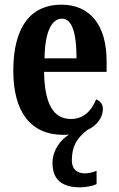

<svg xmlns="http://www.w3.org/2000/svg" viewBox="-20 -568 510 823"><path d="M325 235C343 235 378 230 394 221V164C375 172 359 175 343 175C311 175 288 158 288 120C288 62 307 26 353 -10C401 -32 421 -69 421 -101C421 -123 408 -136 392 -142C373 -95 340 -58 284 -58C210 -58 171 -120 169 -260H437V-306C437 -464 363 -548 243 -548C112 -548 37 -453 37 -265C37 -91 109 10 252 10C260 10 269 10 276 9C238 31 205 78 205 130C205 204 247 235 325 235ZM308 -318H171C172 -428 200 -488 246 -488C290 -488 308 -423 308 -318Z"/></svg>

Font: Noto Serif Lao ExtraCondensed
Style: Bold
Weight: 700
Width: 2
Designer: Monotype Design Team
Foundry: Monotype Imaging Inc.
Version: Version 2.003